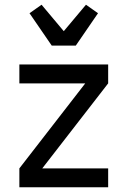

<svg xmlns="http://www.w3.org/2000/svg" viewBox="-20 -793 540 813"><path d="M62 0V-80L341 -440H62V-520H438V-440L159 -80H438V0ZM199 -600 105 -737 156 -773 250 -661 344 -773 395 -737 301 -600Z"/></svg>

Font: Iosevka Custom Medium
Style: Regular
Weight: 500
Monospace: yes
Designer: Belleve Invis
Foundry: Belleve Invis
Version: Version 32.5.0; ttfautohint (v1.8.4)